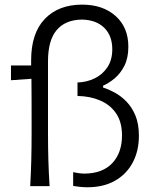

<svg xmlns="http://www.w3.org/2000/svg" viewBox="-20 -797 670 822"><path d="M354.3 4.7Q423.2 4.7 472.4 -23.3Q521.6 -51.2 548.1 -101Q574.7 -150.8 574.7 -215.9Q574.7 -266.2 559.8 -302.2Q544.8 -338.2 521.4 -362.1Q497.9 -386 471.4 -400.5Q444.9 -414.9 421.3 -422.2V-430.1Q446.1 -440.9 471 -461.6Q495.9 -482.4 512.7 -515.7Q529.5 -549.1 529.5 -596.9Q529.5 -679.9 474.9 -728.5Q420.3 -777.2 331.7 -777.2Q230.7 -777.2 172 -716.2Q113.3 -655.2 113.3 -538.9V-516.8H27V-453.5L114.6 -459.7Q115.1 -415 115.2 -370.2Q115.3 -325.4 115.3 -280.7V-228.7Q115.3 -164.6 113.9 -111.1Q112.5 -57.6 109.3 0H192.3Q188.6 -57.6 187.1 -111.1Q185.5 -164.6 185.5 -228.7V-534.5Q185.5 -624.2 222.5 -668.1Q259.5 -712 330.3 -713.2Q391.7 -712 426.2 -678.1Q460.7 -644.2 460.7 -586Q460.7 -540.4 439.8 -509.1Q418.9 -477.7 385.1 -461.4Q351.3 -445.1 311.8 -443.9V-386.1Q365.3 -385.4 408.6 -366.9Q451.9 -348.5 477.1 -311.5Q502.3 -274.5 502.3 -217.1Q502.3 -142.9 460.8 -98.7Q419.3 -54.5 342.4 -53.8Q328.5 -53.8 315.3 -55.9Q302.2 -58.1 293.2 -59.9V-0.9Q305.8 1.2 322.4 3Q338.9 4.7 354.3 4.7Z"/></svg>

Font: Pinar-VF
Style: Regular
Weight: 300
Designer: Amin Abedi
Version: Version 3.0